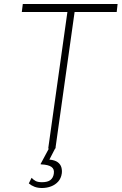

<svg xmlns="http://www.w3.org/2000/svg" viewBox="-20 -743 608 960"><path d="M190 197Q169 197 153 191Q137 185 124 174L138 146Q146.5 155.5 157.8 161.8Q169 168 190 168Q218.5 168 232.2 157Q246 146 249 126Q253 102.5 237.2 91.5Q221.5 80.5 187 79Q183.5 79 183 77.8Q182.5 76.5 184 75L228 -7H259L227 55Q254.5 57.5 268.5 68Q282.5 78.5 286.8 93.5Q291 108.5 289 124Q285.5 148.5 271 164.8Q256.5 181 235.2 189Q214 197 190 197ZM221 0 317 -683H89L94 -723H568L563.5 -683H353L257 0Z"/></svg>

Font: Public Sans Thin
Style: Italic
Weight: 100
Italic angle: -8°
Designer: The Public Sans project authors (U.S. Web Design System). Libre Franklin designed by Pablo Impallari and Rodrigo Fuenzal
Version: Version 2.000